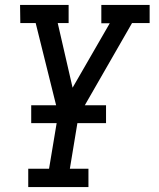

<svg xmlns="http://www.w3.org/2000/svg" viewBox="-20 -540 640 775"><path d="M94 215V141H178L215 -81L124 -447H62L61 -520H257V-447H213L273 -186L423 -446H389V-520H584V-447H513L297 -71L262 141H337V215ZM408 -43H106V-115H408Z"/></svg>

Font: Iosevka Etoile
Style: Italic
Weight: 400
Italic angle: -9°
Designer: Belleve Invis
Foundry: Belleve Invis
Version: Version 22.1.2; ttfautohint (v1.8.4)